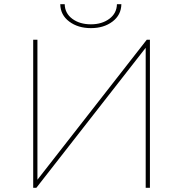

<svg xmlns="http://www.w3.org/2000/svg" viewBox="-20 -888 866 908"><path d="M137 -700H157V-38L674 -700H689V0H669V-662L152 0H137ZM410 -755Q349 -755 307.5 -786Q266 -817 265 -868H286Q287 -825 322 -799Q357 -773 410 -773Q462 -773 497 -799Q532 -825 533 -868H554Q553 -817 512 -786Q471 -755 410 -755Z"/></svg>

Font: Montserrat
Style: Regular
Weight: 400
Designer: Julieta Ulanovsky
Foundry: Julieta Ulanovsky
Version: Version 8.000